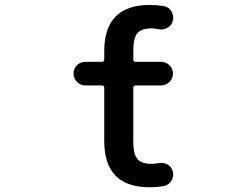

<svg xmlns="http://www.w3.org/2000/svg" viewBox="-20 -785 1040 794"><path d="M597.7 -10.7Q412.1 -10.7 411.1 -200.2V-421.9Q411.1 -431.6 401.4 -431.6H333Q312.5 -431.6 298.3 -446.3Q284.2 -460.9 284.2 -481Q284.2 -501 298.3 -515.1Q312.5 -529.3 333 -529.3H401.4Q411.1 -529.3 411.1 -539.1V-573.2Q411.1 -763.7 597.7 -764.6Q627.9 -764.6 658.2 -759.8Q678.7 -755.9 689.5 -737.3Q696.3 -724.6 696.3 -710.9Q696.3 -705.1 694.3 -698.2Q689.5 -678.7 671.9 -669.9Q660.2 -663.1 646.5 -663.1Q640.6 -663.1 634.8 -664.1Q620.1 -667 607.4 -668Q564.5 -667 547.9 -647.5Q531.2 -627.9 531.2 -573.2V-539.1Q531.2 -529.3 541 -529.3H646.5Q666 -529.3 680.7 -515.1Q695.3 -501 695.3 -481Q695.3 -460.9 680.7 -446.3Q666 -431.6 646.5 -431.6H541Q531.2 -431.6 531.2 -421.9V-200.2Q531.2 -147.5 547.9 -127.9Q564.5 -107.4 607.4 -107.4Q620.1 -107.4 634.8 -110.4Q640.6 -111.3 645.5 -111.3Q660.2 -111.3 671.9 -105.5Q689.5 -95.7 694.3 -77.1Q696.3 -70.3 696.3 -63.5Q696.3 -49.8 688.5 -37.1Q677.7 -19.5 657.2 -15.6Q627.9 -10.7 597.7 -10.7Z"/></svg>

Font: Rounded-X Mgen+ 1mn medium
Style: Regular
Weight: 500
Designer: [Source Han Sans]
Ryoko NISHIZUKA  (kana & ideographs); Paul D. Hunt (Latin, Greek & Cyrillic); Wenlong ZHANG  (bopomofo
Version: Version 1.059.20150602